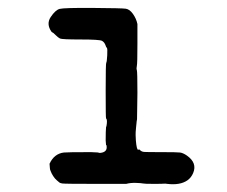

<svg xmlns="http://www.w3.org/2000/svg" viewBox="-20 -452 587 496"><path d="M113 -370Q99 -390 111 -408Q123 -426 134 -429Q145 -432 220 -431.5Q295 -431 305 -429.5Q315 -428 323.5 -416Q332 -404 335 -390V-339Q335 -288 333.5 -281.5Q332 -275 333.5 -271Q335 -267 335 -212L334 -144L333 -138Q333 -135 332.5 -132.5Q332 -130 331.5 -123Q331 -116 330.5 -111Q330 -106 331 -89Q333 -65 337 -65Q338 -65 338 -65Q338 -68 342 -64Q346 -60 352.5 -59.5Q359 -59 398 -59Q437 -59 445 -58Q453 -57 463 -50Q490 -31 479 -5Q474 7 464 14Q445 27 412 23Q406 22 403.5 22.5Q401 23 377 23Q353 23 349.5 22Q346 21 331.5 20.5Q317 20 306 23H226Q147 23 141 22Q135 21 133.5 19.5Q132 18 127 14Q122 10 117.5 3Q113 -4 111.5 -8.5Q110 -13 109.5 -13.5Q109 -14 108 -29Q120 -55 145 -58Q153 -59 215 -59L235 -58Q232 -57 239 -57Q259 -59 255 -77Q254 -78 254 -77L253 -89Q253 -114 254 -124L255 -126Q258 -143 254 -146Q253 -146 253 -217.5Q253 -289 254.5 -290Q256 -291 257 -309Q258 -327 256 -328.5Q254 -330 253 -334Q250 -343 243.5 -346.5Q237 -350 188.5 -350Q140 -350 135 -352.5Q130 -355 123.5 -361.5Q117 -368 116 -368Q115 -368 113 -370Z"/></svg>

Font: TT2020 Style E
Style: Regular
Weight: 400
Version: Version 00.2